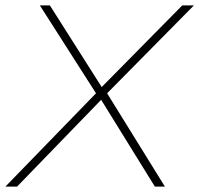

<svg xmlns="http://www.w3.org/2000/svg" viewBox="-20 -688 735 708"><path d="M551 0 353 -320 43 0H0L334 -344L127 -668H164L355 -367L652 -668H695L375 -344L588 0Z"/></svg>

Font: Celebes Thin
Style: Italic
Weight: 250
Italic angle: -10°
Designer: Anugrah Pasau
Foundry: Lafontype
Version: Version 1.000; ttfautohint (v1.8.4)